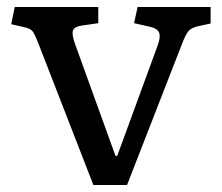

<svg xmlns="http://www.w3.org/2000/svg" viewBox="-20 -527 632 547"><path d="M246 0 91 -399Q81 -425 74.5 -435.5Q68 -446 47 -450L12 -458L22 -507H260V-461L212 -454Q192 -451 188 -440.5Q184 -430 193 -404L309 -83H314L429 -397Q438 -421 433.5 -433.5Q429 -446 406 -451L362 -461L372 -507H580V-460L543 -452Q526 -448 517.5 -439Q509 -430 497 -398L342 0Z"/></svg>

Font: Text Regular
Style: Regular
Weight: 400
Designer: Latin by Veronika Burian and Jose Scaglione. Greek by Irene Vlachou. Cyrillic by Vera Evstafieva.
Foundry: TypeTogether
Version: Version 3.002